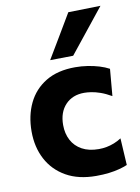

<svg xmlns="http://www.w3.org/2000/svg" viewBox="-88 -836 661 907"><g transform="rotate(-10 242.5 -383.0)"><path d="M299.7 10.9Q214.7 10.9 155.6 -22.8Q96.5 -56.4 65.6 -115Q34.7 -173.5 34.7 -248.6Q34.7 -324.2 63.3 -383.8Q91.9 -443.3 148.7 -477.7Q205.4 -512.1 290 -512.1Q319.8 -512.1 349.1 -507.6Q378.5 -503.1 404.6 -495.2Q430.7 -487.2 451 -476.2L439.8 -347.2Q411.3 -363.5 387.7 -371.7Q364.1 -379.9 344.9 -382.8Q325.8 -385.7 310.9 -385.7Q254.6 -385.7 220.7 -349.9Q186.8 -314 186.8 -253Q186.8 -211.7 203.7 -179.8Q220.5 -147.9 253.3 -129.9Q286.1 -111.8 333.8 -111.8Q352.7 -111.8 371.2 -115.3Q389.7 -118.8 407.7 -125.9Q425.8 -133 442.6 -144L450.2 -15Q432.9 -7.6 410.7 -1.8Q388.6 4.1 361 7.5Q333.4 10.9 299.7 10.9ZM179.7 -565.5Q210.9 -617.9 242 -669.9Q273 -722 303.5 -773.7L458.3 -777.1Q429.5 -740.9 401.1 -705.5Q372.6 -670.1 345.1 -635.5Q317.5 -601 290.3 -567.1Z"/></g></svg>

Font: Commissioner Thin
Style: Regular
Weight: 100
Designer: Kostas Bartsokas
Foundry: Kostas Bartsokas
Version: Version 1.001;gftools[0.9.23]